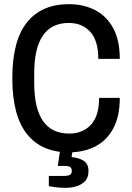

<svg xmlns="http://www.w3.org/2000/svg" viewBox="-20 -718 632 920"><path d="M310 12Q179 12 109 -76Q39 -164 39 -343Q39 -523 109 -610.5Q179 -698 310 -698Q381 -698 436 -669.5Q491 -641 522.5 -583Q554 -525 554 -436H451Q451 -523 412.5 -565.5Q374 -608 310 -608Q226 -608 185 -547Q144 -486 144 -368V-318Q144 -200 185.5 -139Q227 -78 312 -78Q377 -78 416 -120.5Q455 -163 455 -249H554Q554 -160 522.5 -102Q491 -44 436 -16Q381 12 310 12ZM298 182Q252 182 214 174V125H288Q305 125 314.5 120Q324 115 324 101Q324 89 317 83Q310 77 290 77H257L270 -11H330L323 35Q355 37 379.5 51.5Q404 66 404 101Q404 134 386 151.5Q368 169 343.5 175.5Q319 182 298 182Z"/></svg>

Font: Archivo Narrow Medium
Style: Regular
Weight: 500
Designer: Hector Gatti
Foundry: Omnibus-Type
Version: Version 3.002